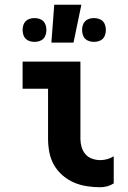

<svg xmlns="http://www.w3.org/2000/svg" viewBox="-20 -779 540 807"><path d="M401 8Q373 8 344.5 3.5Q316 -1 290.5 -12Q265 -23 243 -42Q221 -61 207 -85.5Q193 -110 187.5 -138.5Q182 -167 182 -195V-406H75V-520H318V-195Q318 -178 323 -161Q328 -144 339 -131Q350 -118 367 -112Q384 -106 401 -106Q416 -106 430.5 -110Q445 -114 458 -122V-8Q445 0 430.5 4Q416 8 401 8ZM375 -603Q365 -603 355 -606Q345 -609 338 -616Q331 -623 328 -633Q325 -643 325 -653Q325 -663 328 -673Q331 -683 338 -690Q345 -697 355 -700Q365 -703 375 -703Q385 -703 395 -700Q405 -697 412 -690Q419 -683 422 -673Q425 -663 425 -653Q425 -643 422 -633Q419 -623 412 -616Q405 -609 395 -606Q385 -603 375 -603ZM125 -603Q115 -603 105 -606Q95 -609 88 -616Q81 -623 78 -633Q75 -643 75 -653Q75 -663 78 -673Q81 -683 88 -690Q95 -697 105 -700Q115 -703 125 -703Q135 -703 145 -700Q155 -697 162 -690Q169 -683 172 -673Q175 -663 175 -653Q175 -643 172 -633Q169 -623 162 -616Q155 -609 145 -606Q135 -603 125 -603ZM196 -600 208 -759H322L289 -600Z"/></svg>

Font: Iosevka Heavy
Style: Regular
Weight: 900
Monospace: yes
Designer: Belleve Invis
Foundry: Belleve Invis
Version: Version 32.5.0; ttfautohint (v1.8.4)